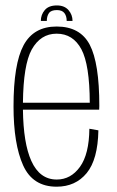

<svg xmlns="http://www.w3.org/2000/svg" viewBox="-20 -700 441 724"><path d="M193.5 4Q103.5 4 67.2 -76.5Q31 -157 31 -299Q31 -459 69 -529.5Q107 -600 193.5 -600Q282.5 -600 318.5 -531Q354.5 -462 354.5 -301Q354.5 -293.5 354 -286.5H66.5Q68 -160 98 -93.5Q129.5 -23 194 -23Q247 -23 281.5 -70.8Q316 -118.5 317 -214.5L351 -208.5Q349 -98.5 306.8 -47.2Q264.5 4 193.5 4ZM66.5 -312.5H318.5Q318 -456 287 -514Q255.5 -573 193.5 -573Q133 -573 99.5 -513Q68 -455.5 66.5 -312.5ZM194.5 -679.5Q223 -679.5 238.2 -662Q253.5 -644.5 253.5 -621H231.5Q231.5 -639.5 222.8 -650.8Q214 -662 194.5 -662Q172.5 -662 164.5 -650.5Q156.5 -639 156.5 -621H134Q134 -644.5 148.8 -662Q163.5 -679.5 194.5 -679.5Z"/></svg>

Font: Anybody ExtraLight
Style: Regular
Weight: 200
Designer: Tyler Finck
Foundry: Etcetera Type Company
Version: Version 1.010; ttfautohint (v1.8.3) -l 8 -r 50 -G 200 -x 14 